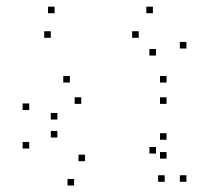

<svg xmlns="http://www.w3.org/2000/svg" viewBox="-20 -544 660 585"><path d="M548 10V-10H528V10ZM548 -396.2V-416.2H528V-396.2ZM445.8 -503.7V-523.7H425.8V-503.7ZM146.3 -503.7V-523.7H126.3V-503.7ZM134.7 -428.8V-448.8H114.7V-428.8ZM402.7 -428.8V-448.8H382.7V-428.8ZM455.2 -374.7V-394.7H435.2V-374.7ZM455.2 -76.2V-96.2H435.2V-76.2ZM481.8 10V-10H461.8V10ZM487.5 -60.7V-80.7H467.5V-60.7ZM487.5 -118.2V-138.2H467.5V-118.2ZM239.2 -52.8V-72.8H219.2V-52.8ZM154.8 -125V-145H134.8V-125ZM154.8 -179.8V-199.8H134.8V-179.8ZM227.5 -227.5V-247.5H207.5V-227.5ZM487.5 -227.5V-247.5H467.5V-227.5ZM487.5 -292.5V-312.5H467.5V-292.5ZM192.8 -292.5V-312.5H172.8V-292.5ZM69 -208.8V-228.8H49V-208.8ZM69 -91.5V-111.5H49V-91.5ZM205.8 21.3V1.3H185.8V21.3Z"/></svg>

Font: Monaspace Krypton Dots Var
Style: Regular
Weight: 400
Designer: Riley Cran and the Lettermatic Team
Version: Version 1.100 (Monaspace Krypton Dots)